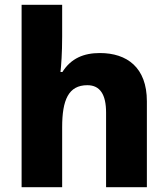

<svg xmlns="http://www.w3.org/2000/svg" viewBox="-20 -780 699 800"><path d="M239 -628V-760H70V0H239V-250C239 -363 265 -425 344 -425C397 -425 422 -386 422 -311V0H592V-358C592 -499 509 -559 396 -559C329 -559 276 -537 240 -480H232C235 -507 239 -558 239 -628Z"/></svg>

Font: Noto Sans Lao ExtraBold
Style: Regular
Weight: 800
Designer: Monotype Design Team
Foundry: Monotype Imaging Inc.
Version: Version 2.003